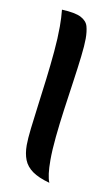

<svg xmlns="http://www.w3.org/2000/svg" viewBox="-93 -849 530 926"><g transform="rotate(10 172.0 -385.5)"><path d="M270 -684Q270 -652 263.5 -596Q257 -540 247 -471Q237 -402 227 -330Q217 -258 210.5 -192.5Q204 -127 204 -78Q204 -2 218 31Q163 16 133 -5.5Q103 -27 91 -57.5Q79 -88 79 -129Q79 -160 85 -211.5Q91 -263 99.5 -327Q108 -391 116.5 -460Q125 -529 131 -596Q137 -663 137 -720Q137 -741 136 -762Q135 -783 133 -802Q199 -799 227.5 -784Q256 -769 263 -744Q270 -719 270 -684Z"/></g></svg>

Font: Merienda SemiBold
Style: Regular
Weight: 600
Designer: Eduardo Rodriguez Tunni
Foundry: Eduardo Rodriguez Tunni
Version: Version 2.001; ttfautohint (v1.8.4.7-5d5b)